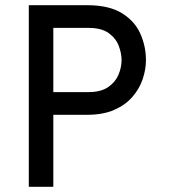

<svg xmlns="http://www.w3.org/2000/svg" viewBox="-20 -720 656 740"><path d="M91 0V-700H315Q400.5 -700 450.2 -669Q500 -638 521.2 -589.5Q542.5 -541 542.5 -488.5Q542.5 -452.5 530 -415.2Q517.5 -378 490.5 -346.8Q463.5 -315.5 420.2 -296.5Q377 -277.5 315 -277.5H185.5V0ZM185.5 -365H321Q368 -365 396 -383.8Q424 -402.5 436.2 -431Q448.5 -459.5 448.5 -488.5Q448.5 -515 437.5 -543.8Q426.5 -572.5 398.8 -592.5Q371 -612.5 321 -612.5H185.5Z"/></svg>

Font: Overpass Mono Medium
Style: Regular
Weight: 500
Monospace: yes
Designer: Delve Withrington, Dave Bailey
Foundry: Delve Fonts LLC
Version: Version 4.000